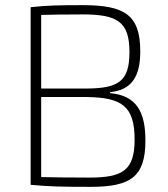

<svg xmlns="http://www.w3.org/2000/svg" viewBox="-20 -718 654 746"><path d="M408 -356V-360C490 -368 525 -419 525 -518C525 -660 465 -698 301 -698C208 -698 163 -697 99 -690V0C172 7 223 8 331 8C487 8 545 -30 545 -172C545 -282 511 -347 408 -356ZM483 -515C483 -402 440 -375 318 -374H140V-660C175 -661 231 -662 300 -662C435 -662 483 -635 483 -515ZM327 -28C247 -28 179 -29 140 -30V-341H318C454 -339 503 -305 503 -176C503 -56 457 -28 327 -28Z"/></svg>

Font: Exo 2 Extra Light
Style: Regular
Weight: 250
Designer: Natanael Gama
Version: Version 1.001;PS 001.001;hotconv 1.0.88;makeotf.lib2.5.64775